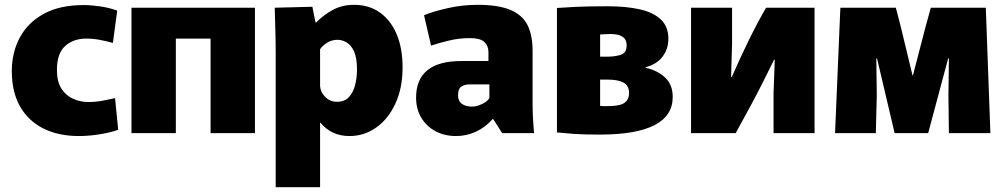

<svg xmlns="http://www.w3.org/2000/svg" viewBox="-20 -552 4158 796"><path d="M307 12Q223 12 160.5 -19Q98 -50 63.5 -110Q29 -170 29 -257Q29 -335 62.5 -397Q96 -459 162 -495Q228 -531 327 -531Q358 -531 395.5 -525.5Q433 -520 466 -508L448 -374Q427 -380 397.5 -386Q368 -392 337 -392Q285 -392 250.5 -361.5Q216 -331 216 -262Q216 -213 235 -184Q254 -155 284 -142Q314 -129 346 -129Q376 -129 405.5 -134.5Q435 -140 457 -145L470 -14Q441 -3 395 4.5Q349 12 307 12Z M525 0V-520H1037V0H853V-392H709V0Z M1123 -331Q1123 -377 1121.5 -428Q1120 -479 1119 -520L1275 -524L1288 -459H1291Q1320 -489 1359 -510.5Q1398 -532 1448 -532Q1510 -532 1555 -500Q1600 -468 1624.5 -410Q1649 -352 1649 -273Q1649 -187 1619.5 -123Q1590 -59 1540 -23.5Q1490 12 1429 12Q1354 12 1309 -43H1307V224H1123ZM1377 -130Q1408 -130 1426 -149Q1444 -168 1452 -198.5Q1460 -229 1460 -264Q1460 -313 1447.5 -339.5Q1435 -366 1416.5 -376.5Q1398 -387 1379 -387Q1356 -387 1336.5 -375Q1317 -363 1307 -348V-196Q1308 -171 1328 -150.5Q1348 -130 1377 -130Z M1871 12Q1822 12 1784.5 -8.5Q1747 -29 1726 -65Q1705 -101 1705 -147Q1705 -299 1893 -299H2005V-337Q2005 -362 1988 -378Q1971 -394 1927 -394Q1883 -394 1840 -383.5Q1797 -373 1767 -363L1738 -489Q1774 -504 1835 -518Q1896 -532 1960 -532Q2047 -532 2097 -510.5Q2147 -489 2167.5 -447Q2188 -405 2188 -342V-120Q2188 -88 2190 -55.5Q2192 -23 2194 0H2062L2025 -58H2022Q1991 -23 1952 -5.5Q1913 12 1871 12ZM1937 -110Q1955 -110 1977 -120Q1999 -130 2009 -145V-202H1925Q1908 -202 1893.5 -193.5Q1879 -185 1879 -157Q1879 -133 1895 -121.5Q1911 -110 1937 -110Z M2466 6Q2398 6 2358 3Q2318 0 2289 -3V-519Q2319 -521 2366 -523.5Q2413 -526 2502 -526Q2575 -526 2631.5 -513.5Q2688 -501 2719.5 -471.5Q2751 -442 2751 -391Q2751 -350 2727.5 -318Q2704 -286 2656 -273L2657 -271Q2706 -260 2737.5 -230.5Q2769 -201 2769 -150Q2769 6 2466 6ZM2497 -317Q2528 -317 2553 -324.5Q2578 -332 2578 -365Q2578 -411 2511 -411Q2496 -411 2484.5 -410Q2473 -409 2468 -409V-317ZM2498 -112Q2551 -112 2569.5 -126Q2588 -140 2588 -166Q2588 -197 2565 -209.5Q2542 -222 2500 -222H2468V-113Q2474 -112 2482 -112Q2490 -112 2498 -112Z M2845 0V-520H3015V-372L3011 -233H3014Q3048 -311 3084.5 -385.5Q3121 -460 3156 -520H3357V0H3187V-165L3192 -304H3189Q3181 -288 3144 -213.5Q3107 -139 3030 0Z M3464 -520H3694L3715 -439L3763 -240H3765L3817 -440L3839 -520H4067L4086 0H3914L3912 -156L3914 -310H3911L3828 0H3689L3616 -310H3613L3615 -156L3611 0H3442Z"/></svg>

Font: Murecho ExtraBold
Style: Regular
Weight: 800
Designer: Neil Summerour
Foundry: Positype
Version: Version 1.010; ttfautohint (v1.8.3)